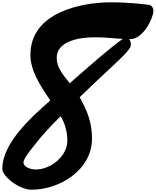

<svg xmlns="http://www.w3.org/2000/svg" viewBox="-20 -1585 1350 1665"><path d="M585 -863.3C526.4 -936 471.7 -1000.5 471.7 -1082.5C471.7 -1224.6 655.8 -1261.7 802.7 -1261.7C899.4 -1261.7 961.9 -1251.5 1045.4 -1247.6C969.2 -1199.2 768.6 -1024.9 585 -863.3ZM505.4 -577.1C539.1 -523.9 564 -449.2 564 -364.7C564 -231.4 421.4 -115.2 290.5 -115.2C244.6 -115.2 183.6 -136.2 183.6 -176.3C183.6 -211.4 261.2 -304.7 263.7 -307.1C348.1 -418 406.2 -477.1 505.4 -577.1ZM253.4 60.1C502 60.1 777.8 -114.7 777.8 -382.8C777.8 -521.5 737.3 -624 670.9 -741.7C947.8 -1011.2 1068.4 -1105 1108.4 -1172.4C1113.3 -1180.7 1114.7 -1189.9 1114.7 -1200.2C1114.7 -1215.3 1109.9 -1233.4 1100.1 -1246.1H1110.8C1221.7 -1246.1 1310.1 -1428.2 1310.1 -1491.2C1310.1 -1510.3 1299.3 -1533.2 1284.2 -1539.1C1262.7 -1547.4 1089.8 -1564.9 940.4 -1564.9C689.9 -1564.9 243.7 -1480.5 243.7 -1108.9C243.7 -972.7 324.7 -849.1 416 -713.9C245.1 -563 0 -343.3 0 -120.1C0 -55.7 146.5 60.1 253.4 60.1Z"/></svg>

Font: Bodega Script
Style: Medium
Weight: 500
Italic angle: 39.7°
Version: Version 001.000